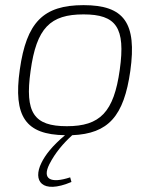

<svg xmlns="http://www.w3.org/2000/svg" viewBox="-20 -514 599 747"><path d="M305 -494C148 -494 83 -427 57 -243C31 -60 80 10 233 12C183 54 156 89 141 120C107 189 142 243 258 194L253 176C177 201 143 183 172 125C195 80 226 44 261 12C402 6 462 -62 487 -238C513 -425 463 -494 305 -494ZM446 -243C423 -77 369 -23 240 -23C112 -23 76 -75 99 -238C122 -406 176 -458 305 -458C432 -458 469 -407 446 -243Z"/></svg>

Font: Exo 2 Extra Light
Style: Italic
Weight: 250
Italic angle: -8°
Designer: Natanael Gama
Version: Version 1.001;PS 001.001;hotconv 1.0.88;makeotf.lib2.5.64775